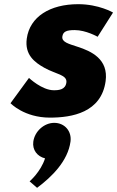

<svg xmlns="http://www.w3.org/2000/svg" viewBox="-20 -548 561 919"><path d="M354.4 -528C219.4 -528 122.3 -468 108.1 -363C97.7 -286 144.8 -250 193.2 -223C247.1 -193 302.7 -190 297.7 -153C293.1 -119 262.7 -116 237.7 -116C180.7 -116 118.7 -175 118.7 -175L30.3 -54C30.3 -54 95 15 219 15C324 15 465.2 -9 485.6 -160C499.8 -265 417 -303 351.8 -324C309.7 -338 274.8 -346 278.4 -373C281.7 -397 298.6 -404 337.6 -404C391.6 -404 447.3 -372 447.3 -372L521 -488C521 -488 453.4 -528 354.4 -528ZM239.6 40C289.6 40 324.2 80 317.4 130C304.8 223 227.6 299 157.5 351L121.7 320C121.7 320 174.8 275 195.6 210C158.8 201 134 170 139.4 130C146.2 80 191.6 40 239.6 40Z"/></svg>

Font: Hussar Techniczny
Style: Bold 
Weight: 700
Foundry: Cannot Into Space Fonts
Version: Version 0.77